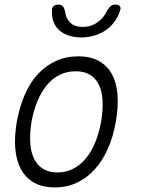

<svg xmlns="http://www.w3.org/2000/svg" viewBox="-20 -805 640 835"><path d="M218 10Q165 10 128.5 -10.5Q92 -31 71.5 -68.5Q51 -106 46.5 -158.5Q42 -211 53 -275Q65 -340 87.5 -392.5Q110 -445 144 -482Q178 -519 222.5 -539.5Q267 -560 320 -560Q374 -560 410.5 -539.5Q447 -519 467 -482Q487 -445 491 -393Q495 -341 484 -277Q473 -212 449.5 -159Q426 -106 392 -68.5Q358 -31 314.5 -10.5Q271 10 218 10ZM230 -55Q266 -55 297 -70.5Q328 -86 352.5 -115Q377 -144 394 -185.5Q411 -227 420 -277Q428 -327 426 -367Q424 -407 410.5 -435.5Q397 -464 372 -479.5Q347 -495 309 -495Q271 -495 239.5 -479.5Q208 -464 184 -435Q160 -406 143 -365.5Q126 -325 117 -275Q109 -225 111.5 -184.5Q114 -144 128 -115Q142 -86 167.5 -70.5Q193 -55 230 -55ZM206 -758Q205 -771 212.5 -778Q220 -785 234 -785Q243 -785 248 -782Q253 -779 256 -774Q262 -764 264.5 -747.5Q267 -731 276 -718Q295 -688 340 -688Q385 -688 416 -718Q432 -732 439.5 -747.5Q447 -763 456 -773Q462 -779 467 -782Q472 -785 481 -785Q495 -785 501 -778Q507 -771 502 -758Q487 -712 450 -681Q402 -643 333 -642Q265 -643 230 -681Q204 -712 206 -758Z"/></svg>

Font: Maple Mono NL ExtraLight
Style: Italic
Weight: 275
Italic angle: -10°
Monospace: yes
Designer: subframe7536
Version: Version 7.000